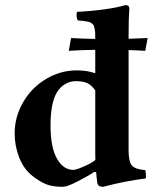

<svg xmlns="http://www.w3.org/2000/svg" viewBox="-20 -718 601 748"><path d="M351.6 -94.7Q351.1 -103.5 351.1 -120.1V-366.2Q334.5 -388.7 317.4 -395.3Q300.3 -401.9 275.9 -401.9Q253.4 -401.9 234.1 -390.6Q214.8 -379.4 202.1 -358.9Q176.8 -317.4 176.8 -229Q176.8 -144.5 201.7 -100.3Q226.6 -56.2 266.1 -56.2Q275.9 -56.2 306.4 -69.3Q336.9 -82.5 351.6 -94.7ZM354.5 -47.9H346.2Q322.3 -31.7 282 -11Q241.7 9.8 224.1 9.8Q185.1 9.8 160.9 0.2Q136.7 -9.3 106.9 -32.2Q72.3 -59.1 54.7 -104.5Q37.1 -149.9 37.1 -198.2Q37.1 -263.2 70.3 -320.1Q103.5 -377 159.4 -410.4Q215.3 -443.8 278.8 -443.8Q319.8 -443.8 351.1 -432.6V-523.9Q300.3 -523.4 248 -520L256.8 -569.8Q294.9 -567.4 351.1 -566.4Q351.1 -579.6 350.8 -588.1Q350.6 -596.7 348.9 -604.5Q347.2 -612.3 345.9 -616.7Q344.7 -621.1 340.1 -625Q335.4 -628.9 332 -630.6Q328.6 -632.3 319.8 -634Q311 -635.7 304.2 -636.5Q297.4 -637.2 283.2 -638.2Q275.4 -652.8 279.8 -671.9Q333 -674.3 386.5 -681.6Q439.9 -689 467.8 -698.2Q483.9 -698.2 483.9 -685.1Q481 -647.9 481 -583V-566.9Q521 -567.9 555.2 -569.8L545.9 -520Q515.1 -522 481 -522.9V-132.8Q481 -89.4 493.2 -74Q505.4 -58.6 545.9 -55.2Q547.4 -50.3 548.3 -39.1Q549.3 -27.8 547.9 -22.9Q466.8 -12.7 381.8 9.8Q360.4 9.8 358.9 -6.8Q356.4 -24.4 354.5 -47.9Z"/></svg>

Font: Linux Libertine G
Style: Bold
Weight: 700
Designer: Philipp H. Poll
Foundry: Philipp H. Poll
Version: Version 5.0.3